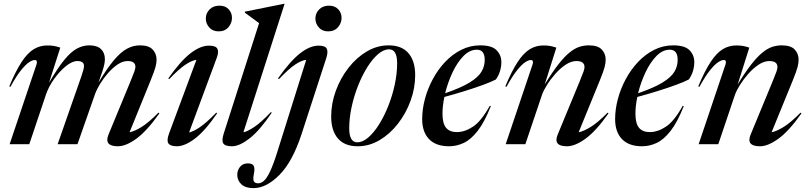

<svg xmlns="http://www.w3.org/2000/svg" viewBox="-20 -763 4280 1016"><path d="M823.5 -163Q757 -69.5 701.8 -29.2Q646.5 11 604 11Q529 11 554 -50.5L670.5 -332.5Q685.5 -369 691 -384.5Q696.5 -400 696.5 -409.5Q696.5 -440 655 -440Q629.5 -440 603 -422.2Q576.5 -404.5 552.5 -377.2Q528.5 -350 510 -319.8Q491.5 -289.5 482.5 -264L390 0H285L410.5 -359Q418 -381 421.2 -393.2Q424.5 -405.5 424.5 -413.5Q424.5 -440 389.5 -440Q362 -440 329 -413.2Q296 -386.5 267 -346Q238 -305.5 223.5 -263.5L135 0H31L173 -421.5Q176.5 -431 174.8 -438.2Q173 -445.5 164 -445.5Q152.5 -445.5 134.8 -434.2Q117 -423 92 -392.2Q67 -361.5 35 -303.5L29 -306Q63.5 -388.5 94.8 -435.8Q126 -483 158.8 -502.8Q191.5 -522.5 230 -522.5Q251.5 -522.5 266.2 -519.8Q281 -517 299 -511L239.5 -325Q285.5 -404 321 -447Q356.5 -490 388 -506.5Q419.5 -523 452.5 -523Q494 -523 514.5 -503.2Q535 -483.5 535 -450Q535 -437.5 532 -422.8Q529 -408 522 -386.5L501 -325.5Q546.5 -401.5 582.8 -444.5Q619 -487.5 652 -505.2Q685 -523 720 -523Q767.5 -523 788 -500.8Q808.5 -478.5 808.5 -447.5Q808.5 -430 802.8 -408.2Q797 -386.5 777.5 -338.5L665.5 -63Q691.5 -68 729.2 -91.2Q767 -114.5 818.5 -167Z M1069 -665Q1069 -692.5 1088.8 -712.8Q1108.5 -733 1141.5 -733Q1172.5 -733 1190 -714Q1207.5 -695 1207.5 -668.5Q1207.5 -641 1188.8 -619Q1170 -597 1137 -597Q1105.5 -597 1087.2 -617.8Q1069 -638.5 1069 -665ZM874.5 -56.5 1019.5 -446.5Q995.5 -443.5 961.8 -421.2Q928 -399 875.5 -344.5L870.5 -348Q935.5 -440.5 988 -481Q1040.5 -521.5 1085.5 -521.5Q1121.5 -521.5 1130.2 -505.2Q1139 -489 1127 -457L980.5 -62Q1002.5 -66.5 1037 -89.5Q1071.5 -112.5 1124.5 -167L1129 -163.5Q1065.5 -70.5 1011.8 -29.8Q958 11 916 11Q881 11 871 -4.5Q861 -20 874.5 -56.5Z M1351 -640.5Q1337.5 -650.5 1317.2 -665.5Q1297 -680.5 1275.5 -696L1276.5 -701.5L1483 -743H1486L1268 -63Q1290 -67.5 1325.8 -91.2Q1361.5 -115 1413.5 -170L1418 -166.5Q1354 -72 1300.5 -30.5Q1247 11 1208 11Q1171 11 1161.5 -4.2Q1152 -19.5 1164 -56.5Z M1649 -665Q1649 -692.5 1668.5 -712.8Q1688 -733 1721 -733Q1752 -733 1769.8 -714Q1787.5 -695 1787.5 -668.5Q1787.5 -641 1768.5 -619Q1749.5 -597 1716.5 -597Q1685 -597 1667 -617.8Q1649 -638.5 1649 -665ZM1576.5 -55.5Q1528.5 92 1459 162.2Q1389.5 232.5 1321 232.5Q1278.5 232.5 1257 212Q1235.5 191.5 1235.5 162.5Q1235.5 138 1250.2 119.8Q1265 101.5 1291.5 101.5Q1315.5 101.5 1322.5 114.5Q1329.5 127.5 1323.5 157.5Q1317.5 187 1323.5 197Q1329.5 207 1346 207Q1361.5 207 1376.5 194Q1391.5 181 1409 144.5Q1426.5 108 1448.5 37.5L1600.5 -446.5Q1576.5 -444 1542.5 -421.8Q1508.5 -399.5 1456.5 -344.5L1451 -348Q1516 -440.5 1568.2 -481Q1620.5 -521.5 1665.5 -521.5Q1701.5 -521.5 1709.2 -505.2Q1717 -489 1707 -457Z M2036.5 -523Q2106 -523 2141.5 -481.5Q2177 -440 2177 -365.5Q2177 -296.5 2152.5 -229.5Q2128 -162.5 2085.5 -108Q2043 -53.5 1988.2 -21.2Q1933.5 11 1873 11Q1803.5 11 1768 -30.5Q1732.5 -72 1732.5 -146.5Q1732.5 -215.5 1757 -282.5Q1781.5 -349.5 1824 -404Q1866.5 -458.5 1921.2 -490.8Q1976 -523 2036.5 -523ZM1870.5 -10Q1899.5 -10 1929.2 -35.8Q1959 -61.5 1986.2 -105.2Q2013.5 -149 2035 -203.2Q2056.5 -257.5 2069 -315.8Q2081.5 -374 2081.5 -428Q2081.5 -502 2039 -502Q2010 -502 1980.2 -476.2Q1950.5 -450.5 1923.2 -406.8Q1896 -363 1874.5 -308.8Q1853 -254.5 1840.5 -196.2Q1828 -138 1828 -84Q1828 -10 1870.5 -10Z M2577.5 -202Q2544 -117 2508 -70.8Q2472 -24.5 2434.2 -6.8Q2396.5 11 2356.5 11Q2286.5 11 2250.2 -27Q2214 -65 2214 -132.5Q2214 -184.5 2228.5 -239Q2243 -293.5 2270.2 -344.2Q2297.5 -395 2335.5 -435.2Q2373.5 -475.5 2420.5 -499.2Q2467.5 -523 2521.5 -523Q2583 -523 2608 -497Q2633 -471 2633 -434.5Q2633 -411.5 2626.2 -388Q2619.5 -364.5 2604 -342.5Q2581.5 -330.5 2538 -314.5Q2494.5 -298.5 2440.2 -281.5Q2386 -264.5 2331.5 -250Q2321.5 -202 2321.5 -161.5Q2321.5 -109.5 2340.5 -86.8Q2359.5 -64 2397.5 -64Q2439.5 -64 2483 -92.8Q2526.5 -121.5 2571.5 -202.5ZM2503 -500Q2465 -500 2432 -466Q2399 -432 2374.2 -379Q2349.5 -326 2335.5 -269.5Q2419.5 -298.5 2464.8 -326.2Q2510 -354 2527.5 -383Q2545 -412 2545 -446.5Q2545 -500 2503 -500Z M2660 -303.5 2654 -306Q2688.5 -388.5 2719.8 -435.8Q2751 -483 2783.8 -502.8Q2816.5 -522.5 2855 -522.5Q2876.5 -522.5 2891.2 -519.8Q2906 -517 2924 -511L2862.5 -316Q2903 -382 2935 -422.8Q2967 -463.5 2994 -485.2Q3021 -507 3045.5 -515Q3070 -523 3095.5 -523Q3144 -523 3164.5 -500.8Q3185 -478.5 3185 -447.5Q3185 -430 3179.5 -408.2Q3174 -386.5 3154.5 -338.5L3042 -63Q3068 -68 3105.8 -91.2Q3143.5 -114.5 3195.5 -167L3200 -163Q3134 -69.5 3078.5 -29.2Q3023 11 2980.5 11Q2905.5 11 2931 -50.5L3047.5 -332.5Q3062.5 -369 3067.8 -384.2Q3073 -399.5 3073 -408Q3073 -440 3030.5 -440Q3002.5 -440 2973.8 -421Q2945 -402 2919.5 -373.2Q2894 -344.5 2875 -314.2Q2856 -284 2848 -261L2760 0H2656L2798 -421.5Q2801.5 -431 2799.8 -438.2Q2798 -445.5 2789 -445.5Q2777.5 -445.5 2759.8 -434.2Q2742 -423 2717 -392.2Q2692 -361.5 2660 -303.5Z M3598.5 -202Q3565 -117 3529 -70.8Q3493 -24.5 3455.2 -6.8Q3417.5 11 3377.5 11Q3307.5 11 3271.2 -27Q3235 -65 3235 -132.5Q3235 -184.5 3249.5 -239Q3264 -293.5 3291.2 -344.2Q3318.5 -395 3356.5 -435.2Q3394.5 -475.5 3441.5 -499.2Q3488.5 -523 3542.5 -523Q3604 -523 3629 -497Q3654 -471 3654 -434.5Q3654 -411.5 3647.2 -388Q3640.5 -364.5 3625 -342.5Q3602.5 -330.5 3559 -314.5Q3515.5 -298.5 3461.2 -281.5Q3407 -264.5 3352.5 -250Q3342.5 -202 3342.5 -161.5Q3342.5 -109.5 3361.5 -86.8Q3380.5 -64 3418.5 -64Q3460.5 -64 3504 -92.8Q3547.5 -121.5 3592.5 -202.5ZM3524 -500Q3486 -500 3453 -466Q3420 -432 3395.2 -379Q3370.5 -326 3356.5 -269.5Q3440.5 -298.5 3485.8 -326.2Q3531 -354 3548.5 -383Q3566 -412 3566 -446.5Q3566 -500 3524 -500Z M3681 -303.5 3675 -306Q3709.5 -388.5 3740.8 -435.8Q3772 -483 3804.8 -502.8Q3837.5 -522.5 3876 -522.5Q3897.5 -522.5 3912.2 -519.8Q3927 -517 3945 -511L3883.5 -316Q3924 -382 3956 -422.8Q3988 -463.5 4015 -485.2Q4042 -507 4066.5 -515Q4091 -523 4116.5 -523Q4165 -523 4185.5 -500.8Q4206 -478.5 4206 -447.5Q4206 -430 4200.5 -408.2Q4195 -386.5 4175.5 -338.5L4063 -63Q4089 -68 4126.8 -91.2Q4164.5 -114.5 4216.5 -167L4221 -163Q4155 -69.5 4099.5 -29.2Q4044 11 4001.5 11Q3926.5 11 3952 -50.5L4068.5 -332.5Q4083.5 -369 4088.8 -384.2Q4094 -399.5 4094 -408Q4094 -440 4051.5 -440Q4023.5 -440 3994.8 -421Q3966 -402 3940.5 -373.2Q3915 -344.5 3896 -314.2Q3877 -284 3869 -261L3781 0H3677L3819 -421.5Q3822.5 -431 3820.8 -438.2Q3819 -445.5 3810 -445.5Q3798.5 -445.5 3780.8 -434.2Q3763 -423 3738 -392.2Q3713 -361.5 3681 -303.5Z"/></svg>

Font: Newsreader 72pt Medium
Style: Italic
Weight: 500
Italic angle: -17°
Designer: Hugues Gentile
Foundry: Production Type
Version: Version 1.003; ttfautohint (v1.8.3)